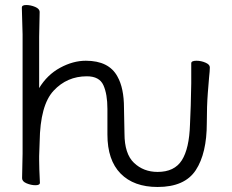

<svg xmlns="http://www.w3.org/2000/svg" viewBox="-20 -727 923 765"><path d="M474 -297 476 -195Q476 -114 514 -78Q552 -42 608 -42Q675 -42 704.5 -88.5Q734 -135 737 -231L740 -306Q742 -386 742 -395V-475Q742 -485 763 -485Q781 -485 798.5 -477.5Q816 -470 816 -459V-457Q816 -445 813 -418Q812 -409 808 -356.5Q804 -304 804 -237Q804 -116 760 -49Q716 18 608 18Q513 18 460.5 -35.5Q408 -89 408 -191V-293Q408 -352 392 -387.5Q376 -423 326 -423Q247 -423 193.5 -365.5Q140 -308 138 -162Q137 -129 136 -105V-89Q136 -59 139 1Q139 11 121.5 11Q104 11 86 3.5Q68 -4 68 -17L70 -115V-590L67 -697Q67 -707 84.5 -707Q102 -707 120 -699.5Q138 -692 138 -679L136 -580V-376Q168 -429 219.5 -457Q271 -485 322 -485Q414 -485 448 -422Q474 -376 474 -297Z"/></svg>

Font: LXGW WenKai Lite
Style: Regular
Weight: 400
Designer: LXGW / Fontworks Inc.
Foundry: LXGW / Fontworks Inc.
Version: Version 1.511; March 25, 2025